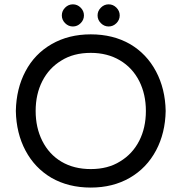

<svg xmlns="http://www.w3.org/2000/svg" viewBox="-20 -850 833 881"><path d="M263.7 -779.3Q263.7 -799.8 278.8 -814.9Q293.9 -830.1 314.5 -830.1Q335 -830.1 350.1 -814.9Q365.2 -799.8 365.2 -779.3Q365.2 -758.8 350.1 -743.7Q335 -728.5 314.5 -728.5Q293.9 -728.5 278.8 -743.7Q263.7 -758.8 263.7 -779.3ZM427.7 -779.3Q427.7 -799.8 442.9 -814.9Q458 -830.1 478.5 -830.1Q499 -830.1 514.2 -814.9Q529.3 -799.8 529.3 -779.3Q529.3 -758.8 514.2 -743.7Q499 -728.5 478.5 -728.5Q458 -728.5 442.9 -743.7Q427.7 -758.8 427.7 -779.3ZM215.8 -34.2Q139.6 -79.1 97.2 -158.7Q54.7 -238.3 52.7 -340.8Q54.7 -443.4 96.7 -522.5Q138.7 -602.5 216.8 -647.5Q294.9 -692.4 396.5 -692.4Q499 -692.4 577.1 -647.5Q653.3 -602.5 695.8 -522.5Q738.3 -442.4 740.2 -340.8Q738.3 -239.3 696.3 -160.2Q653.3 -79.1 575.7 -34.2Q498 10.7 396.5 10.7Q293.9 10.7 215.8 -34.2ZM531.2 -109.4Q587.9 -143.6 618.7 -203.6Q649.4 -263.7 649.4 -340.8Q649.4 -417 619.1 -477.5Q587.9 -539.1 530.3 -573.2Q472.7 -607.4 396.5 -607.4Q317.4 -607.4 261.7 -572.3Q205.1 -538.1 174.3 -478Q143.6 -418 143.6 -340.8Q143.6 -264.6 173.8 -204.1Q205.1 -141.6 262.2 -107.9Q319.3 -74.2 396.5 -74.2Q475.6 -74.2 531.2 -109.4Z"/></svg>

Font: jf-openhuninn-1.0
Style: Regular
Weight: 400
Designer: [Kosugi Maru]
      Designed by Motoya company      

      [Varela Round]
      Joe Prince(Latin component); Avraham Co
Foundry: justfont CO.,LTD.
Version: 1.0